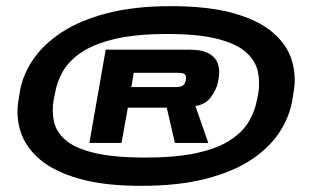

<svg xmlns="http://www.w3.org/2000/svg" viewBox="-20 -764 1018 624"><path d="M438.5 -160Q319 -160 238 -183Q157 -206 110.5 -245.2Q64 -284.5 47.5 -334.5Q31 -384.5 40 -438L44.5 -466Q53.5 -519.5 86.8 -569.2Q120 -619 179.8 -658.5Q239.5 -698 328 -721Q416.5 -744 536 -744Q657.5 -744 739 -721Q820.5 -698 866.5 -658.5Q912.5 -619 928 -569.2Q943.5 -519.5 934.5 -466L930 -438Q921 -384.5 888.5 -334.5Q856 -284.5 797 -245.2Q738 -206 649 -183Q560 -160 438.5 -160ZM452 -252Q554 -252 621.5 -267.2Q689 -282.5 729.2 -309.2Q769.5 -336 789.2 -370Q809 -404 815.5 -441L819 -458Q825.5 -495.5 818.2 -530.5Q811 -565.5 780.8 -593.2Q750.5 -621 688.5 -637.2Q626.5 -653.5 524 -653.5Q421.5 -653.5 353.8 -637.5Q286 -621.5 245.2 -594.2Q204.5 -567 184.5 -532.2Q164.5 -497.5 158.5 -459L154.5 -440.5Q148 -402.5 155.5 -368.5Q163 -334.5 193.8 -308.2Q224.5 -282 286.8 -267Q349 -252 452 -252ZM270.5 -299.5 323.5 -602.5H595Q638.5 -602.5 660.5 -589.2Q682.5 -576 688.8 -554.5Q695 -533 690.5 -509L688.5 -498Q684 -473.5 665.8 -448.8Q647.5 -424 615 -419.5L657 -299.5H548.5L522 -414H395.5L375 -299.5ZM407 -481H549.5Q566 -481 573.5 -485.5Q581 -490 583.5 -502.5L584.5 -507.5Q586 -517 581 -522.2Q576 -527.5 554.5 -527.5H414.5Z"/></svg>

Font: Anybody UltraExpanded Regular
Style: Bold Italic
Weight: 700
Width: 9
Italic angle: -10°
Designer: Tyler Finck
Foundry: Etcetera Type Company
Version: Version 1.010; ttfautohint (v1.8.3) -l 8 -r 50 -G 200 -x 14 